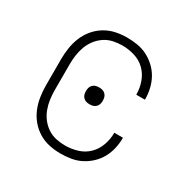

<svg xmlns="http://www.w3.org/2000/svg" viewBox="-128 -644 756 769"><g transform="rotate(30 250.0 -260.0)"><path d="M247 8Q221 8 195 2.5Q169 -3 146 -17Q123 -31 106 -51.5Q89 -72 79 -96.5Q69 -121 65 -147.5Q61 -174 61 -200V-320Q61 -346 65 -372.5Q69 -399 79 -423.5Q89 -448 106 -468.5Q123 -489 146 -503Q169 -517 195 -522.5Q221 -528 247 -528Q272 -528 296 -524Q320 -520 341.5 -509Q363 -498 381 -481Q399 -464 410.5 -443Q422 -422 427.5 -398Q433 -374 433 -350V-348H393V-349Q393 -378 383 -406Q373 -434 352.5 -454Q332 -474 304 -482.5Q276 -491 247 -491Q226 -491 205 -486.5Q184 -482 166 -470Q148 -458 135 -441Q122 -424 114.5 -404Q107 -384 104 -362.5Q101 -341 101 -320V-200Q101 -179 104 -157.5Q107 -136 114.5 -116Q122 -96 135 -79Q148 -62 166 -50Q184 -38 205 -33.5Q226 -29 247 -29Q276 -29 304 -37.5Q332 -46 352.5 -66Q373 -86 383 -114Q393 -142 393 -171V-172H433V-170Q433 -146 427.5 -122Q422 -98 410.5 -77Q399 -56 381 -39Q363 -22 341.5 -11Q320 0 296 4Q272 8 247 8ZM250 -221Q242 -221 234.5 -223Q227 -225 221 -231Q215 -237 213 -244.5Q211 -252 211 -260Q211 -268 213 -275.5Q215 -283 221 -289Q227 -295 234.5 -297Q242 -299 250 -299Q258 -299 265.5 -297Q273 -295 279 -289Q285 -283 287 -275.5Q289 -268 289 -260Q289 -252 287 -244.5Q285 -237 279 -231Q273 -225 265.5 -223Q258 -221 250 -221Z"/></g></svg>

Font: Iosevka Curly Extralight
Style: Regular
Weight: 200
Monospace: yes
Designer: Belleve Invis
Foundry: Belleve Invis
Version: Version 22.1.2; ttfautohint (v1.8.4)